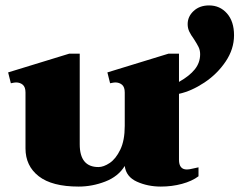

<svg xmlns="http://www.w3.org/2000/svg" viewBox="-20 -678 883 708"><path d="M74 -131V-337Q74 -357 64 -365.5Q54 -374 39 -374Q34 -374 20 -371L10 -411L235 -480H274V-146Q274 -62 343 -62Q362 -62 384.5 -77Q407 -92 423.5 -126Q440 -160 440 -214V-337Q440 -357 430 -365.5Q420 -374 405 -374Q400 -374 386 -371L376 -411L601 -480H640V-376Q679 -398 698.5 -422.5Q718 -447 718 -478Q718 -493 712 -505Q706 -517 695 -534Q684 -549 678 -561.5Q672 -574 672 -589Q672 -617 694 -637.5Q716 -658 751 -658Q791 -658 817 -628.5Q843 -599 843 -548Q843 -497 812 -451Q781 -405 733.5 -373.5Q686 -342 640 -332V-89Q640 -53 669 -53Q678 -53 691.5 -56.5Q705 -60 712 -61V-28Q688 -10 651 0Q614 10 573 10Q525 10 485 -8Q445 -26 440 -66Q416 -27 368 -8.5Q320 10 270 10Q172 10 123 -28Q74 -66 74 -131Z"/></svg>

Font: Taviraj Black
Style: Regular
Weight: 900
Designer: Katatrad Team
Foundry: CadsonDemak
Version: Version 1.030